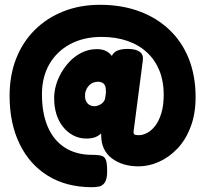

<svg xmlns="http://www.w3.org/2000/svg" viewBox="-20 -651 855 801"><path d="M364 130Q258 130 181 83Q104 36 62 -50Q20 -136 20 -251Q20 -336 47 -405.5Q74 -475 124.5 -525.5Q175 -576 244.5 -603.5Q314 -631 397 -631Q487 -631 560.5 -604Q634 -577 687 -526.5Q740 -476 768 -405Q796 -334 796 -246Q796 -176 775.5 -122Q755 -68 720.5 -31.5Q686 5 643.5 24Q601 43 558 43Q491 43 446.5 9.5Q402 -24 402 -89Q402 -90 402 -92Q402 -94 402 -94Q395 -88 386.5 -83Q378 -78 366.5 -75.5Q355 -73 340 -73Q310 -73 285 -86.5Q260 -100 242 -123Q224 -146 215 -176Q206 -206 206 -239Q206 -245 206 -250.5Q206 -256 207 -262Q211 -298 227 -331Q243 -364 266.5 -390Q290 -416 320 -431Q350 -446 383 -446Q405 -446 419.5 -439.5Q434 -433 444.5 -420.5Q455 -408 463 -391L440 -389Q442 -420 459 -433.5Q476 -447 513 -447Q545 -447 562 -435.5Q579 -424 576 -400L537 -100Q537 -93 541 -90Q545 -87 559 -87Q576 -87 594 -96.5Q612 -106 627.5 -126Q643 -146 653 -178.5Q663 -211 663 -257Q663 -312 645 -356.5Q627 -401 593 -432.5Q559 -464 511 -480.5Q463 -497 404 -497Q329 -497 273 -467Q217 -437 186 -383.5Q155 -330 155 -257Q155 -178 179.5 -121.5Q204 -65 251 -35Q298 -5 365 -5Q393 -5 405.5 -0.5Q418 4 422.5 18.5Q427 33 427 63Q427 96 417.5 110Q408 124 394 127Q380 130 364 130ZM374 -208Q381 -208 388.5 -210.5Q396 -213 402.5 -217.5Q409 -222 413.5 -228.5Q418 -235 419 -243L422 -265Q422 -275 421 -283Q420 -291 416.5 -297Q413 -303 406 -306.5Q399 -310 389 -310Q379 -310 369.5 -306.5Q360 -303 353 -296Q346 -289 341.5 -280.5Q337 -272 335 -261V-252Q334 -241 338.5 -230.5Q343 -220 352 -214Q361 -208 374 -208Z"/></svg>

Font: Fredoka SemiCondensed
Style: Bold
Weight: 700
Width: 4
Designer: Ben Nathan
Foundry: Milena B. Brandão, Ben Nathan
Version: Version 2.001